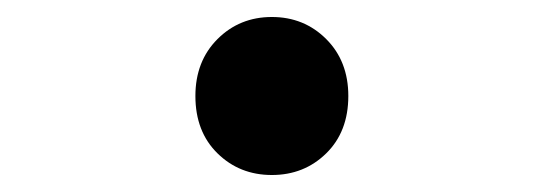

<svg xmlns="http://www.w3.org/2000/svg" viewBox="-20 -194 640 226"><path d="M300 12Q262 12 236 -13.5Q210 -39 210 -81Q210 -122 236 -148Q262 -174 300 -174Q338 -174 364 -148Q390 -122 390 -81Q390 -39 364 -13.5Q338 12 300 12Z"/></svg>

Font: SauceCodePro Nerd Font Mono
Style: Regular
Weight: 500
Monospace: yes
Designer: Paul D. Hunt, Teo Tuominen
Foundry: Adobe Systems Incorporated
Version: Version 2.030;PS 1.000;hotconv 16.6.51;makeotf.lib2.5.65220;